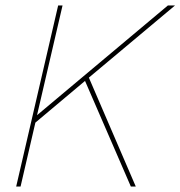

<svg xmlns="http://www.w3.org/2000/svg" viewBox="-20 -680 658 700"><path d="M39 0 192 -660H208L115 -260L592 -660H618L304 -397L475 0H457L290 -385L109 -233L55 0Z"/></svg>

Font: Work Sans Thin
Style: Italic
Weight: 250
Italic angle: -13°
Designer: Wei Huang
Foundry: Wei Huang
Version: Version 2.012